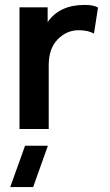

<svg xmlns="http://www.w3.org/2000/svg" viewBox="-20 -530 452 789"><path d="M328.1 -509.8Q364.7 -509.8 382.8 -499L366.2 -392.1Q341.3 -405.8 303.2 -405.8Q253.9 -405.8 217 -368.2Q180.2 -330.6 180.2 -262.2V0H60.1V-500H175.8V-439Q224.1 -509.8 328.1 -509.8ZM22 238.8 83 68.8H176.8L116.2 238.8Z"/></svg>

Font: Human Sans Medium
Style: Regular
Weight: 500
Designer: Tim Radville
Foundry: Continuum
Version: Version 1.000;FEAKit 1.0